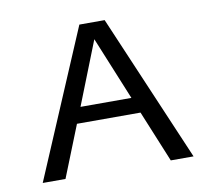

<svg xmlns="http://www.w3.org/2000/svg" viewBox="-60 -532 654 598"><g transform="rotate(-10 267.5 -233.0)"><path d="M434 0 367 -163H166L101 0H29L227 -466H307L506 0ZM186 -213H347L265 -413Z"/></g></svg>

Font: EauTestSC
Style: Regular
Weight: 400
Designer: Christian Thalmann (Catharsis Fonts)
Version: Version 0.001;PS 000.001;hotconv 1.0.88;makeotf.lib2.5.64775